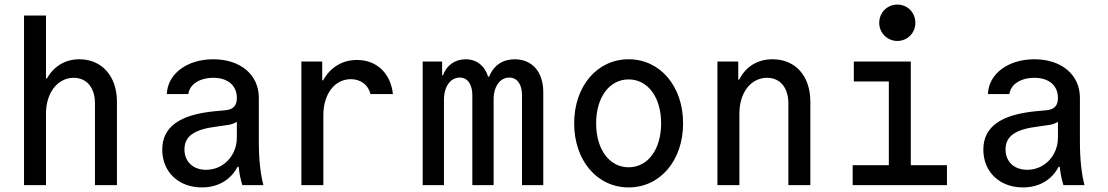

<svg xmlns="http://www.w3.org/2000/svg" viewBox="-20 -809 4840 839"><path d="M85 0H181V-313C181 -404 232 -469 302 -469C359 -469 395 -426 395 -357V0H491V-365C491 -476 425 -550 327 -550C264 -550 215 -519 185 -466H181V-741H85Z M1015 -381C1015 -347 999 -330 963 -327L919 -323C764 -308 689 -254 689 -155C689 -58 760 10 862 10C933 10 988 -23 1018 -80H1023C1026 -48 1032 -22 1039 0H1131C1118 -49 1111 -113 1111 -193V-382C1111 -482 1031 -550 912 -550C797 -550 712 -486 709 -398H803C808 -440 852 -469 912 -469C976 -469 1015 -435 1015 -381ZM1015 -277V-208C1015 -129 956 -67 881 -67C823 -67 786 -103 786 -156C786 -214 829 -244 928 -256L970 -262C988 -264 1003 -269 1015 -277Z M1393 0V-305C1393 -398 1442 -463 1513 -463C1557 -463 1589 -438 1599 -398H1697C1687 -489 1626 -547 1540 -547C1475 -547 1423 -514 1392 -458H1388V-540H1297V0Z M1827 0H1920V-373C1920 -430 1948 -470 1989 -470C2023 -470 2044 -441 2044 -393V0H2137V-375C2137 -431 2165 -470 2205 -470C2240 -470 2261 -441 2261 -393V0H2354V-407C2354 -494 2306 -550 2229 -550C2177 -550 2138 -524 2117 -474H2113C2098 -522 2062 -550 2015 -550C1969 -550 1931 -524 1916 -480H1912V-540H1827Z M2727 10C2865 10 2965 -108 2965 -270C2965 -432 2865 -550 2727 -550C2589 -550 2489 -432 2489 -270C2489 -108 2589 10 2727 10ZM2727 -78C2643 -78 2585 -156 2585 -270C2585 -384 2643 -462 2727 -462C2811 -462 2869 -384 2869 -270C2869 -156 2811 -78 2727 -78Z M3115 0H3211V-313C3211 -404 3261 -469 3332 -469C3389 -469 3425 -426 3425 -357V0H3521V-365C3521 -477 3456 -550 3356 -550C3290 -550 3239 -518 3210 -461H3206V-540H3115Z M3706 0H4118V-87H3960V-540H3711V-453H3864V-87H3706ZM3822 -709C3822 -666 3857 -630 3901 -630C3946 -630 3980 -666 3980 -709C3980 -754 3946 -789 3901 -789C3857 -789 3822 -754 3822 -709Z M4603 -381C4603 -347 4587 -330 4551 -327L4507 -323C4352 -308 4277 -254 4277 -155C4277 -58 4348 10 4450 10C4521 10 4576 -23 4606 -80H4611C4614 -48 4620 -22 4627 0H4719C4706 -49 4699 -113 4699 -193V-382C4699 -482 4619 -550 4500 -550C4385 -550 4300 -486 4297 -398H4391C4396 -440 4440 -469 4500 -469C4564 -469 4603 -435 4603 -381ZM4603 -277V-208C4603 -129 4544 -67 4469 -67C4411 -67 4374 -103 4374 -156C4374 -214 4417 -244 4516 -256L4558 -262C4576 -264 4591 -269 4603 -277Z"/></svg>

Font: CommitMono
Style: 500Regular
Weight: 500
Monospace: yes
Designer: Eigil Nikolajsen
Foundry: Eigil Nikolajsen
Version: Version 1.143